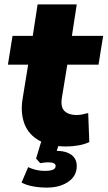

<svg xmlns="http://www.w3.org/2000/svg" viewBox="-20 -655 489 873"><path d="M282 11Q206 11 158 -16Q110 -43 91.5 -91Q73 -139 82 -201L108 -361H16L37 -492H129L151 -635H329L307 -492H449L428 -361H286L261 -208Q255 -167 274 -149.5Q293 -132 328 -132Q340 -132 353 -134.5Q366 -137 381 -141L386 -9Q365 1 337 6Q309 11 282 11ZM193 198Q161 198 130.5 192.5Q100 187 78 175L108 105Q125 113 144 117.5Q163 122 182 122Q209 122 221 116.5Q233 111 233 99Q233 92 225 87.5Q217 83 199 83Q191 83 182.5 84Q174 85 163 87L144 66L170 -20H254L230 57L191 40Q202 35 214.5 33Q227 31 237 31Q267 31 287.5 39.5Q308 48 318.5 63Q329 78 329 100Q329 145 290.5 171.5Q252 198 193 198Z"/></svg>

Font: Nunito Sans 12pt Black
Style: Italic
Weight: 900
Italic angle: -9°
Designer: Vernon Adams
Foundry: Vernon Adams
Version: Version 3.101;gftools[0.9.27]